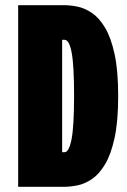

<svg xmlns="http://www.w3.org/2000/svg" viewBox="-20 -720 490 740"><path d="M50 0V-700H227.5Q250.5 -700 278.2 -694.5Q306 -689 333.8 -670.5Q361.5 -652 384.5 -614Q407.5 -576 421.5 -512Q435.5 -448 435.5 -350Q435.5 -252 421.5 -188Q407.5 -124 384.5 -86Q361.5 -48 333.8 -29.5Q306 -11 278.2 -5.5Q250.5 0 227.5 0ZM219.5 -133.5H229Q246 -133.5 255.8 -183.5Q265.5 -233.5 265.5 -350Q265.5 -468 256.2 -517.2Q247 -566.5 229 -566.5H219.5Z"/></svg>

Font: Trispace Condensed ExtraBold
Style: Regular
Weight: 800
Width: 3
Designer: Tyler Finck
Foundry: Etcetera Type Company
Version: Version 1.210; ttfautohint (v1.8.3)